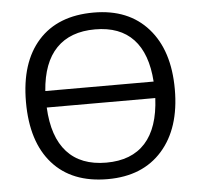

<svg xmlns="http://www.w3.org/2000/svg" viewBox="-52 -779 884 844"><g transform="rotate(-5 390.0 -357.5)"><path d="M717.8 -357.9Q717.8 -186.5 631.1 -88.4Q544.4 9.8 390.1 9.8Q232.4 9.8 146.7 -86.7Q61 -183.1 61 -358.9Q61 -533.2 147 -629.2Q232.9 -725.1 391.1 -725.1Q544.9 -725.1 631.3 -627.4Q717.8 -529.8 717.8 -357.9ZM390.1 -63Q502 -63 562.3 -129.6Q622.6 -196.3 628.9 -327.1H149.9Q156.2 -196.8 217 -129.9Q277.8 -63 390.1 -63ZM391.1 -650.9Q281.7 -650.9 220.5 -587.9Q159.2 -524.9 149.9 -399.9H627.9Q619.6 -523.9 560.1 -587.4Q500.5 -650.9 391.1 -650.9Z"/></g></svg>

Font: Zoram GWebM
Style: Regular
Weight: 400
Foundry: Ascender Corporation
Version: Version 1.000